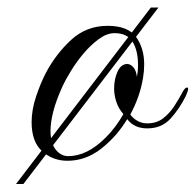

<svg xmlns="http://www.w3.org/2000/svg" viewBox="-20 -397 508 498"><path d="M155 20Q117 20 89.5 -4.5Q62 -29 62 -80Q62 -112 73.5 -146.5Q85 -181 99 -208Q125 -257 164.5 -293.5Q204 -330 259 -330Q312 -330 333 -301Q354 -272 354 -230Q354 -213 351 -195Q343 -146 318 -100Q325 -90 336.5 -83.5Q348 -77 362 -77Q386 -77 403 -90Q420 -103 432.5 -122.5Q445 -142 454 -159Q460 -170 465 -170Q468 -170 468 -166Q468 -162 462 -148Q445 -114 422 -89Q399 -64 362 -64Q328 -64 310 -88Q282 -42 242 -11Q202 20 155 20ZM157 8Q206 8 254 -40Q268 -54 279.5 -69.5Q291 -85 300 -101Q287 -116 281.5 -133.5Q276 -151 276 -167Q276 -192 285 -211.5Q294 -231 310 -231Q318 -231 325.5 -223Q333 -215 335 -198Q338 -212 338 -228Q338 -266 324 -288.5Q310 -311 277 -311Q257 -311 236 -295.5Q215 -280 196.5 -258Q178 -236 164 -213Q150 -190 143 -175Q126 -138 118.5 -109Q111 -80 111 -58Q111 -26 124.5 -9Q138 8 157 8ZM21.5 80.3 371.2 -377.4H390.9L40.6 80.3Z"/></svg>

Font: MonteCarlo
Style: Regular
Weight: 400
Designer: Robert E. Leuschke
Foundry: Robert E. Leuschke
Version: Version 1.010; ttfautohint (v1.8.3)